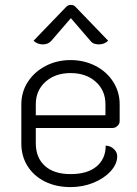

<svg xmlns="http://www.w3.org/2000/svg" viewBox="-20 -754 560 783"><path d="M67 -169V-328Q67 -379 93.5 -420Q120 -461 166 -485Q212 -509 268 -509Q323 -509 369 -485.5Q415 -462 441.5 -420.5Q468 -379 468 -329V-260Q468 -249 459 -240.5Q450 -232 439 -232H126V-170Q126 -111 163 -77.5Q200 -44 268 -44Q336 -44 373.5 -75Q411 -106 411 -160Q429 -160 443.5 -147Q458 -134 458 -117Q458 -85 431 -55.5Q404 -26 360.5 -8.5Q317 9 268 9Q209 9 163.5 -13.5Q118 -36 92.5 -76.5Q67 -117 67 -169ZM410 -284V-329Q410 -385 370.5 -420.5Q331 -456 268 -456Q205 -456 165.5 -420.5Q126 -385 126 -329V-284ZM155 -573Q132 -573 117 -588L249 -725Q257 -734 269 -734Q282 -734 289 -725L421 -588Q406 -573 383 -573Q360 -573 350 -586L269 -680L188 -586Q175 -573 155 -573Z"/></svg>

Font: K2D ExtraLight
Style: Regular
Weight: 275
Designer: Katatrad Aksorn Co.,Ltd.
Foundry: Cadson Demak Co.,Ltd.
Version: Version 1.000; ttfautohint (v1.6)